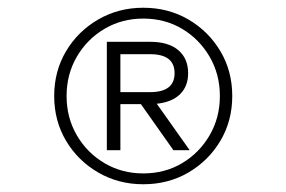

<svg xmlns="http://www.w3.org/2000/svg" viewBox="-20 -865 740 496"><path d="M350 -389Q286 -389 233.5 -419.5Q181 -450 150.5 -501.5Q120 -553 120 -617Q120 -681 150.5 -732.5Q181 -784 233.5 -814.5Q286 -845 350 -845Q415 -845 467 -814.5Q519 -784 549.5 -732.5Q580 -681 580 -617Q580 -553 549.5 -501.5Q519 -450 467 -419.5Q415 -389 350 -389ZM350 -417Q406 -417 450.5 -443.5Q495 -470 521.5 -515.5Q548 -561 548 -617Q548 -673 521.5 -718.5Q495 -764 450.5 -790.5Q406 -817 350 -817Q295 -817 250 -790.5Q205 -764 178.5 -718.5Q152 -673 152 -617Q152 -561 178.5 -515.5Q205 -470 250 -443.5Q295 -417 350 -417ZM428 -477 344 -596H291V-477H256V-757H368Q415 -757 440.5 -735.5Q466 -714 466 -676Q466 -642 445 -621.5Q424 -601 385 -597L470 -477ZM291 -627H368Q431 -627 431 -676Q431 -725 368 -725H291Z"/></svg>

Font: Martian Mono Thin
Style: Regular
Weight: 100
Monospace: yes
Designer: Roman Shamin
Foundry: Evil Martians
Version: Version 1.000; ttfautohint (v1.8.4.7-5d5b)